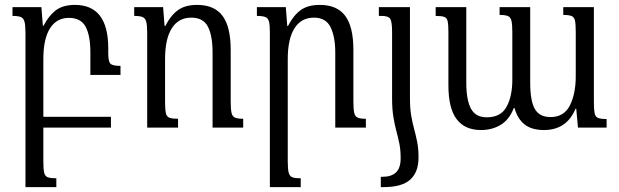

<svg xmlns="http://www.w3.org/2000/svg" viewBox="-20 -521 2528 784"><path d="M157 138Q157 170 160.5 184.5Q164 199 175.5 203Q187 207 210 207V243H84V-388Q84 -418 80 -432.5Q76 -447 65 -451.5Q54 -456 31 -456V-492H149L155 -416H158Q179 -457 208 -479Q237 -501 286 -501Q422 -501 422 -324V-303Q422 -270 431 -261Q440 -252 472 -252V-215H349V-307Q349 -376 329.5 -412Q310 -448 261 -448Q211 -448 184 -405Q157 -362 157 -280V-44H433V0H157Z M973 -36V0H848V-307Q848 -375 829 -412Q810 -449 761 -449Q709 -449 681.5 -405.5Q654 -362 654 -280V-105Q654 -73 657.5 -58.5Q661 -44 672.5 -40Q684 -36 707 -36V0H581V-388Q581 -418 577 -432.5Q573 -447 562 -451.5Q551 -456 528 -456V-492H646L652 -415H655Q677 -458 706.5 -479.5Q736 -501 785 -501Q855 -501 888.5 -456.5Q922 -412 922 -317V-107Q922 -75 925.5 -60Q929 -45 940 -40.5Q951 -36 973 -36Z M1474 -36V0H1349V-307Q1349 -370 1330 -409.5Q1311 -449 1262 -449Q1210 -449 1182.5 -405.5Q1155 -362 1155 -280V138Q1155 170 1159 184.5Q1163 199 1174 203Q1185 207 1208 207V243H1082V-388Q1082 -418 1078.5 -432.5Q1075 -447 1063.5 -451.5Q1052 -456 1029 -456V-492H1147L1153 -415H1156Q1178 -458 1207.5 -479.5Q1237 -501 1286 -501Q1356 -501 1389.5 -456.5Q1423 -412 1423 -317V-107Q1423 -75 1426.5 -60Q1430 -45 1441 -40.5Q1452 -36 1474 -36Z M1581 -120V-391Q1581 -432 1573.5 -444Q1566 -456 1539 -456H1527V-492H1654V-119Q1654 -79 1659 -49.5Q1664 -20 1671 5.5Q1678 31 1683.5 58.5Q1689 86 1689 122Q1689 182 1655 212.5Q1621 243 1547 243H1535V201H1541Q1578 201 1597 183Q1616 165 1616 125Q1616 91 1610.5 64.5Q1605 38 1598 12Q1591 -14 1586 -45.5Q1581 -77 1581 -120Z M2280 -492H2405V-105Q2405 -74 2408 -59Q2411 -44 2422 -39.5Q2433 -35 2457 -35V0H2340L2333 -77H2330Q2294 10 2201 10Q2151 10 2122 -13Q2093 -36 2081 -80H2078Q2060 -33 2025 -11.5Q1990 10 1944 10Q1878 10 1844.5 -34.5Q1811 -79 1811 -173V-389Q1811 -420 1808 -434Q1805 -448 1794 -452Q1783 -456 1759 -456V-492H1884V-183Q1884 -113 1903 -77.5Q1922 -42 1968 -42Q2025 -42 2048.5 -85Q2072 -128 2072 -196V-390Q2072 -421 2068.5 -436Q2065 -451 2054 -455.5Q2043 -460 2020 -460V-492H2145V-183Q2145 -109 2164 -76Q2183 -43 2228 -43Q2283 -43 2307 -90.5Q2331 -138 2331 -210V-390Q2331 -421 2328 -436Q2325 -451 2314 -455.5Q2303 -460 2280 -460Z"/></svg>

Font: Noto Serif Armenian Condensed
Style: Regular
Weight: 400
Width: 3
Designer: Monotype Design Team
Foundry: Monotype Imaging Inc.
Version: Version 2.008; ttfautohint (v1.8.4.7-5d5b)